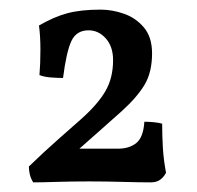

<svg xmlns="http://www.w3.org/2000/svg" viewBox="-20 -787 410 399"><path d="M49 -408Q44 -416 42 -424.5Q40 -433 40 -441Q72 -472 101 -497.5Q130 -523 148 -539Q183 -570 199 -597.5Q215 -625 215 -662Q215 -690 200 -707Q185 -724 164 -724Q139 -724 128.5 -702Q118 -680 111 -625Q100 -625 86 -626Q72 -627 62 -631Q64 -655 64 -683.5Q64 -712 61 -734Q92 -752 120 -759.5Q148 -767 189 -767Q213 -767 237.5 -758.5Q262 -750 279 -730Q296 -710 296 -676Q296 -637 280.5 -611Q265 -585 233 -556Q215 -540 192.5 -520Q170 -500 145 -478H225Q249 -478 263.5 -490Q278 -502 280 -534Q290 -534 300 -533Q310 -532 317 -530Q317 -504 318.5 -479.5Q320 -455 325 -428Q321 -420 313.5 -414Q306 -408 293 -408Q270 -408 235.5 -409Q201 -410 165 -410Q128 -410 97 -409Q66 -408 49 -408Z"/></svg>

Font: Vollkorn
Style: Regular
Weight: 400
Designer: Friedrich Althausen
Foundry: Friedrich Althausen
Version: Version 4.104